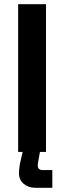

<svg xmlns="http://www.w3.org/2000/svg" viewBox="-20 -720 304 910"><path d="M66 0V-700H198V0ZM148 170Q114 170 92 151Q70 132 70 101Q70 86 72.5 69Q75 52 79 36L92 -20H173L163 35Q162 42 160.5 49.5Q159 57 159 64Q159 86 182 86H228V170Z"/></svg>

Font: Space 7353
Style: Regular
Weight: 400
Designer: Christine Claussen + Ruben Lyon  (Space 7353)
Version: Version 1.000;FEAKit 1.0